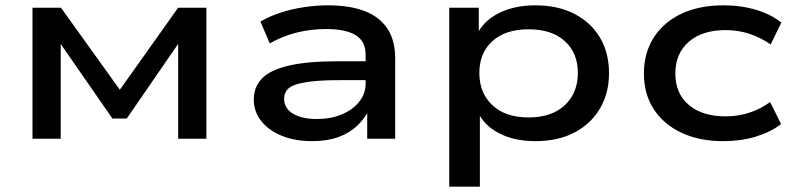

<svg xmlns="http://www.w3.org/2000/svg" viewBox="-20 -521 2980 721"><path d="M102 0V-492H209L430 -184L649 -492H755V0H649V-375H662L456 -76H402L194 -376H208V0Z M1152 9Q1088 9 1038.5 -11Q989 -31 961 -66.5Q933 -102 933 -147Q933 -194 963.5 -226Q994 -258 1064 -274.5Q1134 -291 1251 -291H1371V-220H1255Q1193 -220 1153 -215.5Q1113 -211 1089.5 -203Q1066 -195 1056.5 -181.5Q1047 -168 1047 -150Q1047 -114 1080.5 -94Q1114 -74 1171 -74Q1221 -74 1262.5 -91Q1304 -108 1328.5 -138.5Q1353 -169 1353 -207V-316Q1353 -366 1315.5 -389Q1278 -412 1205 -412Q1147 -412 1093.5 -398.5Q1040 -385 993 -358L958 -440Q992 -460 1033.5 -473.5Q1075 -487 1121 -494Q1167 -501 1211 -501Q1293 -501 1349 -479.5Q1405 -458 1434.5 -414Q1464 -370 1464 -301V0H1359V-110L1367 -111Q1350 -76 1321 -48.5Q1292 -21 1250 -6Q1208 9 1152 9Z M1667 180V-492H1778V-388H1770Q1793 -441 1852 -471Q1911 -501 1990 -501Q2075 -501 2137 -469Q2199 -437 2233 -380Q2267 -323 2267 -246Q2267 -171 2233 -113.5Q2199 -56 2137.5 -23.5Q2076 9 1990 9Q1911 9 1853.5 -21Q1796 -51 1774 -102H1782V180ZM1965 -80Q2052 -80 2101 -126Q2150 -172 2150 -247Q2150 -322 2101 -366.5Q2052 -411 1965 -411Q1878 -411 1829 -366.5Q1780 -322 1780 -247Q1780 -172 1829 -126Q1878 -80 1965 -80Z M2696 9Q2606 9 2539 -22.5Q2472 -54 2435 -111Q2398 -168 2398 -245Q2398 -322 2435 -380Q2472 -438 2539 -469.5Q2606 -501 2697 -501Q2763 -501 2819.5 -484Q2876 -467 2914 -436L2874 -354Q2837 -380 2794.5 -394Q2752 -408 2705 -408Q2617 -408 2566.5 -364Q2516 -320 2516 -245Q2516 -170 2566.5 -127Q2617 -84 2705 -84Q2752 -84 2794.5 -98Q2837 -112 2872 -138L2913 -55Q2874 -25 2818.5 -8Q2763 9 2696 9Z"/></svg>

Font: Nunito Sans 10pt Expanded SemiBold
Style: Regular
Weight: 600
Width: 7
Designer: Vernon Adams
Foundry: Vernon Adams
Version: Version 3.101;gftools[0.9.27]